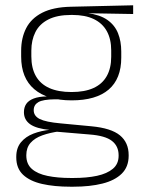

<svg xmlns="http://www.w3.org/2000/svg" viewBox="-20 -520 540 726"><path d="M251 -140.5Q159 -140.5 109.5 -182.8Q60 -225 60 -306V-328Q60 -376.5 79 -413.5Q98 -450.5 139.5 -471.8Q181 -493 247.5 -494.5L483.5 -500V-467L310 -470V-470.5Q357.5 -464.5 385.8 -444.8Q414 -425 426.2 -394.5Q438.5 -364 438.5 -325V-302Q438.5 -222 390.8 -181.2Q343 -140.5 251 -140.5ZM248 153H257.5Q308.5 153 346.8 144.8Q385 136.5 406.8 118.2Q428.5 100 428.5 69V67Q428.5 32.5 403.2 12.8Q378 -7 318.5 -11.5L187.5 -22.5L206 -23.5Q168.5 -18.5 140 -8.2Q111.5 2 95.5 20.2Q79.5 38.5 79.5 66.5V68Q79.5 100.5 100.8 119Q122 137.5 160 145.2Q198 153 248 153ZM246.5 186Q185 186 139 175.5Q93 165 67.2 140.8Q41.5 116.5 41.5 75V73Q41.5 39.5 59.2 18Q77 -3.5 106.5 -14.8Q136 -26 171 -29.5L170 -28.5Q117.5 -33.5 94 -50.2Q70.5 -67 70.5 -95.5V-96Q70.5 -114 79.2 -127Q88 -140 107.5 -147.5Q127 -155 158 -155.5V-163L226 -144L187.5 -144.5Q142.5 -144 125 -133.8Q107.5 -123.5 107.5 -103.5V-103Q107.5 -81.5 130.2 -70Q153 -58.5 209 -53.5L325.5 -42.5Q400.5 -35.5 433.5 -8.2Q466.5 19 466.5 66.5V69Q466.5 111 440.2 136.8Q414 162.5 367 174.2Q320 186 257 186ZM250.5 -172Q300 -172 333.2 -187Q366.5 -202 383.5 -232Q400.5 -262 400.5 -305.5V-329.5Q400.5 -372 384 -402Q367.5 -432 334.8 -447.8Q302 -463.5 253.5 -463.5H249.5Q196 -463.5 162.5 -446.2Q129 -429 113.8 -398.5Q98.5 -368 98.5 -328.5V-307Q98.5 -262.5 115.5 -232.5Q132.5 -202.5 166.2 -187.2Q200 -172 250.5 -172Z"/></svg>

Font: Anek Telugu ExtraLight
Style: Regular
Weight: 250
Version: Version 1.003